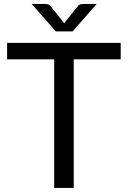

<svg xmlns="http://www.w3.org/2000/svg" viewBox="-20 -928 630 948"><path d="M576 -635H344V0H247.5V-635H15V-716.5H576ZM457.5 -908.5 338.5 -773H255.5L136.5 -908.5H201.5Q207.5 -908.5 215.8 -907Q224 -905.5 230 -897L291 -821.5L297 -812.5L303 -821.5L363.5 -896.5Q370 -905.5 378.2 -907Q386.5 -908.5 392.5 -908.5Z"/></svg>

Font: Lato-Regular
Style: Regular
Weight: 400
Designer: Lukasz Dziedzic with Adam Twardoch and Botio Nikoltchev
Foundry: tyPoland Lukasz Dziedzic
Version: Version 2.015; 2015-08-06; http://www.latofonts.com/